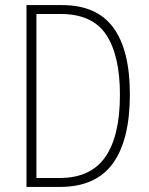

<svg xmlns="http://www.w3.org/2000/svg" viewBox="-20 -734 587 754"><path d="M490 -364Q490 -184 423 -92Q356 0 216 0H84V-714H224Q360 -714 425 -625.5Q490 -537 490 -364ZM451 -362Q451 -516 397 -597.5Q343 -679 219 -679H123V-35H214Q336 -35 393.5 -117.5Q451 -200 451 -362Z"/></svg>

Font: Noto Sans Sinhala Condensed ExtraLight
Style: Regular
Weight: 200
Width: 3
Designer: Jelle Bosma - Monotype Design Team
Foundry: Monotype Imaging Inc.
Version: Version 2.006; ttfautohint (v1.8.4.7-5d5b)